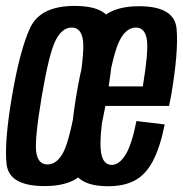

<svg xmlns="http://www.w3.org/2000/svg" viewBox="-21 -624 619 648"><path d="M129.5 4Q9.5 4 1.2 -69.8Q-7 -143.5 19.5 -299.5Q46.5 -457 81 -530.5Q115.5 -604 231 -604Q350.5 -604 358.8 -530Q367 -456 340.5 -299.5Q314 -142.5 279.5 -69.2Q245 4 129.5 4ZM139.5 -69Q171.5 -69 193.2 -111Q215 -153 240 -299.5Q265 -445.5 259 -488.2Q253 -531 221 -531Q189 -531 167 -488.5Q145 -446 120 -299.5Q95.5 -153.5 101.2 -111.2Q107 -69 139.5 -69ZM344 4.5Q225.5 4.5 219.5 -79Q213.5 -162.5 236 -298.5Q261 -449 296 -526Q331 -603 448.5 -603Q568 -603 575 -526.8Q582 -450.5 556.5 -301Q553 -282 549.5 -266.5H330.5Q315 -162 319 -118.5Q323.5 -67.5 356 -67.5Q381.5 -67.5 402.8 -102Q424 -136.5 439.5 -215.5L535 -204Q519 -126 495 -80.5Q471 -35 434.5 -15.2Q398 4.5 344 4.5ZM342 -332.5H461Q480 -446.5 475 -487.5Q469.5 -531 437.5 -531Q405 -531 382.5 -487Q363 -448.5 342 -332.5Z"/></svg>

Font: Anybody Condensed Medium
Style: Italic
Weight: 500
Width: 3
Italic angle: -10°
Designer: Tyler Finck
Foundry: Etcetera Type Company
Version: Version 1.010; ttfautohint (v1.8.3) -l 8 -r 50 -G 200 -x 14 